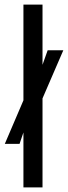

<svg xmlns="http://www.w3.org/2000/svg" viewBox="-20 -820 298 840"><path d="M82.5 0V-240.5L65.5 -190.5H1L82.5 -381V-800H166V-536.5L188.5 -600H257L166 -389.5V0Z"/></svg>

Font: Big Shoulders
Style: Regular
Weight: 400
Designer: Patric King
Foundry: XO Type Co
Version: Version 2.002